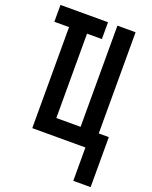

<svg xmlns="http://www.w3.org/2000/svg" viewBox="-166 -803 863 1093"><g transform="rotate(20 265.0 -256.0)"><path d="M417 202V0H95V-612H6V-714H294V-612H204V-101H351V-714H461V-101H522V202Z"/></g></svg>

Font: Noto Sans Mono Condensed SemiBold
Style: Regular
Weight: 600
Width: 3
Designer: Monotype Design Team
Foundry: Monotype Imaging Inc.
Version: Version 2.014